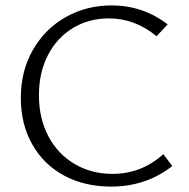

<svg xmlns="http://www.w3.org/2000/svg" viewBox="-20 -684 698 710"><path d="M57 -322Q57 -422 102 -500Q147 -578 223.5 -621Q300 -664 393 -664Q508 -664 600 -594L559 -550Q479 -616 383 -616Q308 -616 249 -580Q190 -544 157 -479.5Q124 -415 124 -332Q124 -246 159 -180Q194 -114 256 -77.5Q318 -41 396 -41Q503 -41 584 -114L617 -70Q520 6 391 6Q292 6 216.5 -35Q141 -76 99 -150.5Q57 -225 57 -322Z"/></svg>

Font: Ysabeau SC Semilight
Style: Regular
Weight: 300
Designer: Christian Thalmann (Catharsis Fonts)
Version: Version 0.003